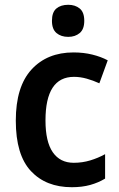

<svg xmlns="http://www.w3.org/2000/svg" viewBox="-20 -772 497 802"><path d="M280 10Q172 10 109 -57.5Q46 -125 46 -268Q46 -410 111.5 -481.5Q177 -553 287 -553Q329 -553 365.5 -544Q402 -535 430 -520L395 -424Q369 -436 342 -443.5Q315 -451 289 -451Q170 -451 170 -269Q170 -180 200.5 -136Q231 -92 288 -92Q324 -92 357 -102Q390 -112 419 -128V-26Q391 -9 357 0.5Q323 10 280 10ZM265 -752Q294 -752 313 -736.5Q332 -721 332 -685Q332 -650 313 -634Q294 -618 265 -618Q235 -618 216 -634Q197 -650 197 -685Q197 -721 215.5 -736.5Q234 -752 265 -752Z"/></svg>

Font: Noto Sans Georgian SemiCondensed SemiBold
Style: Regular
Weight: 600
Width: 4
Designer: Monotype Design Team, Akaki Razmadze
Foundry: Google LLC
Version: Version 2.005; ttfautohint (v1.8.4.7-5d5b)